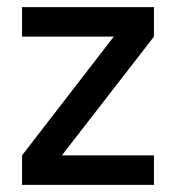

<svg xmlns="http://www.w3.org/2000/svg" viewBox="-20 -520 495 540"><path d="M42 -83 300 -417H42V-500H413V-417L154 -83H413V0H42Z"/></svg>

Font: Cairo SemiBold
Style: Regular
Weight: 600
Designer: Mohamed Gaber, the designers of Titillium
Foundry: Kief Type Foundry
Version: Version 2.009; ttfautohint (v1.5.33-1714) -l 8 -r 50 -G 200 